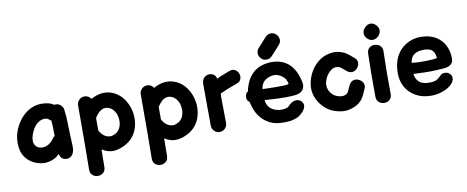

<svg xmlns="http://www.w3.org/2000/svg" viewBox="-79 -1164 4215 1732"><g transform="rotate(-10 2028.5 -298.0)"><path d="M249 1Q288 -1 327 -17Q360 -30 383 -58Q391 -25 409.5 -12.5Q428 0 451 -1Q479 -2 496.5 -22.5Q514 -43 518 -72Q520 -86 520 -102Q519 -117 517 -167L515 -221Q512 -327 510 -371L503 -440Q500 -466 480.5 -484Q461 -502 436 -502L426 -501H421Q399 -516 376 -522Q341 -530 311 -530Q228 -530 163 -479Q98 -428 62 -345Q36 -286 36 -219Q36 -190 42 -159Q50 -112 84 -72Q119 -33 171 -13Q213 1 249 1ZM250 -140Q237 -140 222 -145Q174 -162 174 -216Q174 -247 190 -286Q210 -336 243.5 -364Q277 -392 313 -392Q322 -392 338 -388L347 -382L361 -371L371 -364Q376 -306 376 -222Q368 -219 362 -212L345 -188L330 -174Q320 -164 312 -159Q280 -140 250 -140Z M769 132Q770 45 771 -31Q798 -13 826 -5Q894 15 980 -28Q1030 -53 1060.5 -92.5Q1091 -132 1103.5 -179.5Q1116 -227 1113 -276Q1110 -325 1093 -369Q1053 -471 967 -511Q869 -555 761 -495Q740 -528 702 -528Q673 -528 652.5 -507.5Q632 -487 632 -458Q632 -43 629 130Q629 164 649.5 181.5Q670 199 697.5 199.5Q725 200 746.5 183Q768 166 769 132ZM866 -134Q842 -134 817 -150.5Q792 -167 772 -204V-319Q808 -374 841 -387Q874 -400 909 -384Q943 -368 965 -319Q983 -264 970 -215.5Q957 -167 918 -147Q881 -129 866 -134Z M1343 132Q1344 45 1345 -31Q1372 -13 1400 -5Q1468 15 1554 -28Q1604 -53 1634.5 -92.5Q1665 -132 1677.5 -179.5Q1690 -227 1687 -276Q1684 -325 1667 -369Q1627 -471 1541 -511Q1443 -555 1335 -495Q1314 -528 1276 -528Q1247 -528 1226.5 -507.5Q1206 -487 1206 -458Q1206 -43 1203 130Q1203 164 1223.5 181.5Q1244 199 1271.5 199.5Q1299 200 1320.5 183Q1342 166 1343 132ZM1440 -134Q1416 -134 1391 -150.5Q1366 -167 1346 -204V-319Q1382 -374 1415 -387Q1448 -400 1483 -384Q1517 -368 1539 -319Q1557 -264 1544 -215.5Q1531 -167 1492 -147Q1455 -129 1440 -134Z M1800 -21Q1822 1 1850 0Q1878 -1 1898.5 -20.5Q1919 -40 1919 -71Q1918 -186 1917 -249Q1914 -308 1918 -340Q1983 -371 2075 -403Q2106 -414 2114.5 -438Q2123 -462 2114.5 -486.5Q2106 -511 2084 -524.5Q2062 -538 2031 -527Q1951 -499 1911 -477Q1903 -506 1885.5 -517.5Q1868 -529 1847 -529Q1818 -529 1797.5 -508.5Q1777 -488 1777 -449Q1777 -359 1778 -248Q1776 -237 1778 -225Q1778 -168 1779 -69Q1779 -41 1800 -21Z M2505 11Q2550 1 2571.5 -13Q2593 -27 2613 -47Q2633 -71 2637 -87Q2644 -107 2635 -126.5Q2626 -146 2605.5 -156Q2585 -166 2558.5 -159.5Q2532 -153 2503 -122Q2478 -98 2416 -102Q2307 -117 2297 -213Q2444 -203 2496 -205Q2547 -206 2574 -209Q2629 -213 2652 -249Q2670 -278 2659 -323Q2610 -539 2418 -540Q2207 -536 2162 -314Q2140 -309 2137 -265Q2138 -232 2160 -222Q2180 -138 2211.5 -93Q2243 -48 2285 -22Q2326 5 2380 12.5Q2434 20 2505 11ZM2296 -314Q2302 -377 2358 -405Q2418 -433 2467 -409Q2510 -386 2522.5 -360.5Q2535 -335 2536 -319Q2526 -314 2496.5 -312.5Q2467 -311 2432 -311Q2397 -311 2371 -312Q2332 -313 2296 -314ZM2383 -570Q2411 -572 2431 -594L2509 -680Q2530 -703 2527 -730.5Q2524 -758 2504 -777.5Q2484 -797 2453 -796Q2425 -794 2405 -772L2327 -686Q2306 -663 2309 -635Q2312 -607 2332.5 -587.5Q2353 -568 2383 -570Z M3064 -4Q3111 -18 3145 -53Q3167 -75 3183 -113Q3187 -120 3192.5 -133Q3198 -146 3201 -153Q3213 -177 3208 -197.5Q3203 -218 3187 -232Q3171 -246 3150.5 -251Q3130 -256 3110 -247.5Q3090 -239 3077 -215Q3076 -213 3055 -167Q3048 -151 3043 -146Q3028 -131 3003.5 -127.5Q2979 -124 2944 -137Q2911 -150 2891 -179.5Q2871 -209 2869 -237Q2866 -267 2879.5 -301Q2893 -335 2917 -360Q2963 -409 3017 -387Q3023 -384 3035 -374Q3071 -343 3073 -342Q3095 -325 3116.5 -325.5Q3138 -326 3155 -339Q3172 -352 3180.5 -371Q3189 -390 3185 -411Q3181 -432 3159 -449L3141 -464Q3130 -474 3128 -476Q3098 -501 3071 -512Q3021 -534 2972 -529Q2923 -524 2885 -505Q2846 -485 2815 -453Q2772 -409 2748.5 -347.5Q2725 -286 2729 -227Q2733 -180 2755 -137.5Q2777 -95 2811.5 -62Q2846 -29 2889 -12Q2930 4 2974 8Q3018 12 3064 -4Z M3287 -68Q3288 -34 3309.5 -17Q3331 0 3358.5 -0.5Q3386 -1 3406.5 -18.5Q3427 -36 3427 -70Q3424 -272 3430 -459Q3431 -487 3417.5 -504Q3404 -521 3383 -527.5Q3362 -534 3341 -529.5Q3320 -525 3305.5 -509Q3291 -493 3290 -465Q3284 -280 3287 -68ZM3406 -703Q3386 -724 3363.5 -726Q3341 -728 3322 -716.5Q3303 -705 3291.5 -686Q3280 -667 3282 -644Q3284 -621 3304 -601Q3324 -581 3346.5 -579Q3369 -577 3388.5 -588.5Q3408 -600 3419 -619.5Q3430 -639 3428 -661.5Q3426 -684 3406 -703Z M3785 9Q3837 9 3887.5 -8Q3938 -25 3970 -54Q4002 -83 4002 -115Q4002 -138 3984.5 -155.5Q3967 -173 3941 -173Q3918 -173 3905 -162.5Q3892 -152 3877 -137Q3863 -124 3845 -117.5Q3827 -111 3797 -110Q3731 -108 3698.5 -135.5Q3666 -163 3660 -212L3695 -211Q3758 -208 3813 -208Q3871 -208 3946 -215Q3983 -218 4005 -237Q4027 -256 4027 -290Q4027 -357 3999 -411.5Q3971 -466 3916 -498Q3860 -530 3782 -530Q3706 -530 3646 -493Q3586 -456 3554 -393Q3522 -329 3522 -242Q3522 -173 3553.5 -116Q3585 -59 3645 -25Q3705 9 3785 9ZM3662 -314Q3669 -366 3701 -388Q3733 -410 3784 -411Q3845 -412 3868.5 -386Q3892 -360 3894 -317Q3862 -309 3793 -308Q3721 -306 3662 -314Z"/></g></svg>

Font: Balsamiq Sans
Style: Bold
Weight: 700
Designer: Michael Angeles
Foundry: Balsamiq SRL
Version: Version 1.020; ttfautohint (v1.8.4.7-5d5b);gftools[0.9.26]